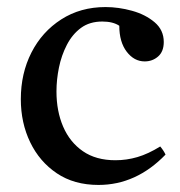

<svg xmlns="http://www.w3.org/2000/svg" viewBox="-20 -512 511 544"><path d="M434 -97Q444 -85 449 -74Q366 12 259 12Q190 12 141 -21Q92 -54 65.5 -109Q39 -164 39 -231Q39 -304 69 -363Q99 -422 153.5 -457Q208 -492 279 -492Q316 -492 354 -481.5Q392 -471 418 -449Q444 -427 444 -393Q444 -366 428 -352Q412 -338 390 -338Q360 -338 339 -365.5Q318 -393 318 -439Q300 -451 270 -451Q234 -451 209.5 -433Q185 -415 169.5 -385Q154 -355 147 -320.5Q140 -286 140 -253Q140 -197 159 -153Q178 -109 215 -83.5Q252 -58 307 -58Q339 -58 369.5 -67Q400 -76 434 -97Z"/></svg>

Font: Tiro Bangla
Style: Regular
Weight: 400
Designer: Bangla: John Hudson & Fiona Ross. Latin: John Hudson.
Foundry: Tiro Typeworks Ltd.
Version: Version 1.60